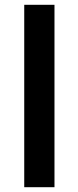

<svg xmlns="http://www.w3.org/2000/svg" viewBox="-20 -780 327 800"><path d="M207 0H81V-760H207Z"/></svg>

Font: Noto Sans Hebrew SemiBold
Style: Regular
Weight: 600
Designer: Monotype Design Team
Foundry: Monotype Imaging Inc.
Version: Version 2.003